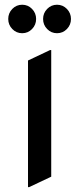

<svg xmlns="http://www.w3.org/2000/svg" viewBox="-20 -767 333 807"><path d="M97.7 19.5V-512.7L190.4 -556.6H195.3V-24.4L102.5 19.5ZM178.2 -645Q161.1 -662.6 161.1 -687.3Q161.1 -711.9 178.2 -729.5Q195.3 -747.1 219.7 -747.1Q244.1 -747.1 261.2 -729.5Q278.3 -711.9 278.3 -687.3Q278.3 -662.6 261.2 -645Q244.1 -627.4 219.7 -627.4Q195.3 -627.4 178.2 -645ZM31.7 -645Q14.6 -662.6 14.6 -687.3Q14.6 -711.9 31.7 -729.5Q48.8 -747.1 73.2 -747.1Q97.7 -747.1 114.7 -729.5Q131.8 -711.9 131.8 -687.3Q131.8 -662.6 114.7 -645Q97.7 -627.4 73.2 -627.4Q48.8 -627.4 31.7 -645Z"/></svg>

Font: Nova Square
Style: Book
Weight: 400
Version: Version 2.000